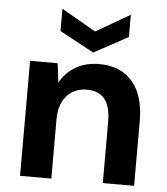

<svg xmlns="http://www.w3.org/2000/svg" viewBox="-52 -778 719 825"><g transform="rotate(5 307.0 -365.5)"><path d="M65 0V-496H184L194 -413Q217 -456 260 -482Q303 -508 363 -508Q425 -508 468 -481.5Q511 -455 534 -404Q557 -353 557 -278V0H422V-266Q422 -328 397 -361Q372 -394 318 -394Q284 -394 257 -377.5Q230 -361 215 -330.5Q200 -300 200 -256V0ZM332 -555 184 -635V-731L332 -646L479 -731V-635Z"/></g></svg>

Font: DM Sans 24pt
Style: Bold
Weight: 700
Designer: Colophon Foundry, Jonny Pinhorn
Foundry: Colophon Foundry
Version: Version 4.004;gftools[0.9.30]